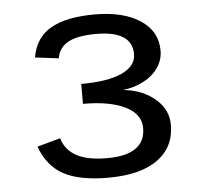

<svg xmlns="http://www.w3.org/2000/svg" viewBox="-44 -585 689 642"><g transform="rotate(-5 300.0 -264.0)"><path d="M293.9 9.8Q197.8 9.8 144.5 -19.3Q91.3 -48.3 67.4 -114.3L145 -135.7Q157.7 -94.7 194.8 -75.2Q231.9 -55.7 295.9 -55.7Q424.8 -55.7 424.8 -146Q424.8 -192.4 373.3 -218Q321.8 -243.7 231.4 -243.7V-310.5Q320.8 -310.5 368.4 -332.5Q416 -354.5 416 -394.5Q416 -472.7 295.4 -472.7Q232.4 -472.7 201.2 -455.3Q169.9 -438 164.1 -402.3L85 -412.1Q96.7 -479 149.2 -508.5Q201.7 -538.1 295.9 -538.1Q392.6 -538.1 449 -500.7Q505.4 -463.4 505.4 -398.9Q505.4 -367.2 487.5 -341.3Q469.7 -315.4 438.5 -299.1Q407.2 -282.7 372.1 -278.8V-277.8Q434.6 -271 476.3 -235.4Q518.1 -199.7 518.1 -148.4Q518.1 -73.2 460.2 -31.7Q402.3 9.8 293.9 9.8Z"/></g></svg>

Font: Cousine
Style: Regular
Weight: 400
Monospace: yes
Designer: Steve Matteson
Foundry: Ascender Corporation
Version: Version 1.20